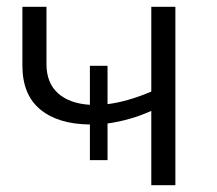

<svg xmlns="http://www.w3.org/2000/svg" viewBox="-20 -546 639 566"><path d="M497 -526V0H426V-219Q363 -191 297 -182V-74H245V-179Q151 -180 98.5 -223.5Q46 -267 46 -353V-526H117V-357Q117 -302 150.5 -271.5Q184 -241 245 -237V-352H297V-239Q355 -246 426 -276V-526Z"/></svg>

Font: APTA Sans Regular
Style: Regular
Weight: 400
Version: Version 7.200